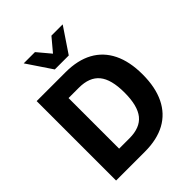

<svg xmlns="http://www.w3.org/2000/svg" viewBox="-255 -1067 1205 1205"><g transform="rotate(-45 347.0 -465.0)"><path d="M61 0V-705H317Q425 -705 499 -664.5Q573 -624 611.5 -545.5Q650 -467 650 -353Q650 -239 611.5 -160Q573 -81 499 -40.5Q425 0 317 0ZM216 -128H308Q402 -128 445.5 -182Q489 -236 489 -353Q489 -470 445 -523.5Q401 -577 308 -577H216ZM282 -765 171 -930H271L344 -843L417 -930H517L406 -765Z"/></g></svg>

Font: Nunito Sans 12pt ExtraLight
Style: Weight 830 Width 84 Optical size 12.0 YTLC 445
Weight: 830
Width: 4
Designer: Vernon Adams
Foundry: Vernon Adams
Version: Version 3.101;gftools[0.9.27]